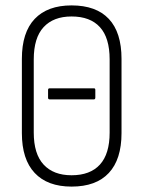

<svg xmlns="http://www.w3.org/2000/svg" viewBox="-20 -683 531 711"><path d="M164 -315Q158 -315 158 -321V-350Q158 -356 164 -356H328Q333 -356 333 -350V-322Q333 -315 328 -315ZM245 8Q156 8 108.5 -42.5Q61 -93 61 -190V-465Q61 -563 108.5 -613Q156 -663 245 -663Q336 -663 383 -613Q430 -563 430 -465V-190Q430 -93 383 -42.5Q336 8 245 8ZM245 -34Q314 -34 350 -73.5Q386 -113 386 -192V-463Q386 -543 350 -582.5Q314 -622 245 -622Q178 -622 141.5 -582.5Q105 -543 105 -463V-192Q105 -113 141.5 -73.5Q178 -34 245 -34Z"/></svg>

Font: Sofia Sans Condensed Light
Style: Regular
Weight: 300
Designer: Botio Nikoltchev, Ani Petrova
Foundry: lettersoup
Version: Version 4.101